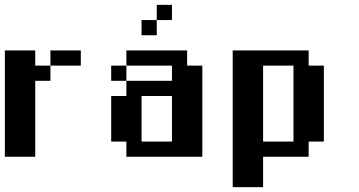

<svg xmlns="http://www.w3.org/2000/svg" viewBox="-20 -645 1478 790"><path d="M125 -437.5H0V0H125V-312.5H187.5V-375H125ZM187.5 -437.5V-375H312.5V-437.5Z M687.5 -625H625V-562.5H687.5ZM625 -562.5H562.5V-500H625ZM812.5 0V-375H750V-437.5H500V-375H437.5V-312.5H500V-250H437.5V-62.5H500V0ZM687.5 -312.5H500V-375H687.5ZM562.5 -62.5V-250H687.5V-62.5Z M1062.5 125V0H1250V-62.5H1312.5V-375H1250V-437.5H937.5V125ZM1062.5 -62.5V-375H1187.5V-62.5Z"/></svg>

Font: Chicago Kare
Style: Regular
Weight: 400
Designer: Duane King
Version: Version 1.001;hotconv 1.0.109;makeotfexe 2.5.65596